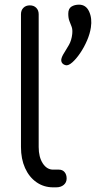

<svg xmlns="http://www.w3.org/2000/svg" viewBox="-20 -804 412 824"><path d="M208 0Q168 0 136.5 -22Q105 -44 87.5 -83Q70 -122 70 -173V-743Q70 -760 80.5 -770.5Q91 -781 108 -781Q125 -781 135.5 -770.5Q146 -760 146 -743V-173Q146 -130 163.5 -103Q181 -76 208 -76H233Q248 -76 257 -65.5Q266 -55 266 -38Q266 -21 253.5 -10.5Q241 0 221 0ZM263 -524Q253 -526 247.5 -532.5Q242 -539 243 -549Q245 -561 255 -576.5Q265 -592 276 -611.5Q287 -631 290 -658Q292 -677 287.5 -689Q283 -701 278 -713.5Q273 -726 273 -745Q273 -767 286.5 -775.5Q300 -784 319 -784Q349 -784 362.5 -754.5Q376 -725 370 -686Q366 -659 353.5 -630Q341 -601 324 -576Q307 -551 290.5 -536.5Q274 -522 263 -524Z"/></svg>

Font: Comfortaa
Style: Regular
Weight: 400
Designer: Johan Aakerlund
Foundry: Johan Aakerlund
Version: Version 3.104; ttfautohint (v1.8.1.43-b0c9)